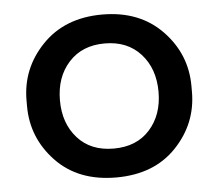

<svg xmlns="http://www.w3.org/2000/svg" viewBox="-45 -607 769 675"><g transform="rotate(-5 339.0 -269.5)"><path d="M48 -259V-279Q48 -392 127.5 -474.5Q207 -557 339 -557Q471 -557 550.5 -474.5Q630 -392 630 -279V-259Q630 -147 551.5 -64.5Q473 18 339 18Q205 18 126.5 -64.5Q48 -147 48 -259ZM513 -269Q513 -351 466 -403Q419 -455 339 -455Q259 -455 212 -403Q165 -351 165 -269Q165 -188 211.5 -136Q258 -84 339 -84Q420 -84 466.5 -136Q513 -188 513 -269Z"/></g></svg>

Font: Cazoo Sans Medium
Style: Regular
Weight: 500
Designer: Jonathan Barnbrook, Julián Moncada
Foundry: Barnbrook Fonts
Version: Version 2.000;Glyphs 3.3 (3337)